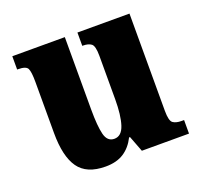

<svg xmlns="http://www.w3.org/2000/svg" viewBox="-101 -650 812 773"><g transform="rotate(-20 305.5 -263.0)"><path d="M227 10Q146 10 111.5 -39Q77 -88 77 -188V-407Q77 -450 70 -464.5Q63 -479 29 -479H25V-536H250V-226Q250 -155 259 -119Q268 -83 298 -83Q329 -83 342 -123Q355 -163 355 -232V-418Q355 -460 342.5 -469.5Q330 -479 307 -479H304V-536H527V-119Q527 -76 540 -67Q553 -58 576 -58H587V0H385L359 -68H355Q336 -30 305 -10Q274 10 227 10Z"/></g></svg>

Font: Noto Serif Thai Condensed Black
Style: Regular
Weight: 900
Width: 3
Designer: Monotype Design Team
Foundry: Monotype Imaging Inc.
Version: Version 2.002; ttfautohint (v1.8.4.7-5d5b)